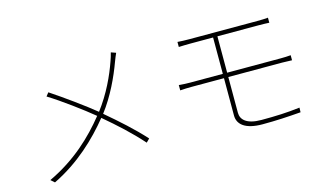

<svg xmlns="http://www.w3.org/2000/svg" viewBox="-87 -1004 2173 1285"><g transform="rotate(-15 1000.0 -361.0)"><path d="M742 -733C738 -715 730 -691 725 -677C693 -585 642 -473 563 -369C491 -428 361 -522 269 -583L250 -559C338 -505 470 -407 544 -346C446 -224 317 -100 130 -12L156 11C335 -76 469 -205 567 -326C659 -248 741 -174 818 -87L841 -110C766 -193 677 -272 586 -349C662 -448 718 -569 753 -665C760 -683 769 -707 776 -721Z M1831 -370C1853 -370 1881 -369 1900 -368V-403C1881 -401 1852 -400 1831 -400H1459V-652H1743C1777 -652 1796 -651 1818 -650V-685C1797 -683 1775 -682 1743 -682H1274C1242 -682 1215 -683 1191 -685V-650C1215 -651 1242 -652 1274 -652H1429V-400H1204C1181 -400 1151 -401 1125 -404V-367C1150 -369 1181 -370 1204 -370H1429V-111C1429 -49 1480 -5 1599 -5C1696 -5 1775 -10 1865 -17L1866 -49C1775 -38 1699 -35 1599 -35C1495 -35 1459 -76 1459 -122V-370Z"/></g></svg>

Font: Noto Sans CJK JP Thin
Style: Regular
Weight: 250
Designer: Ryoko NISHIZUKA (kana & ideographs); Paul D. Hunt (Latin, Greek & Cyrillic); Wenlong ZHANG (bopomofo); Sandoll Communica
Foundry: Adobe Systems Incorporated
Version: Version 1.004;PS 1.004;hotconv 1.0.82;makeotf.lib2.5.63406